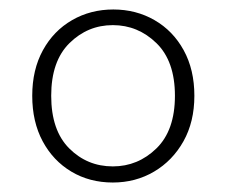

<svg xmlns="http://www.w3.org/2000/svg" viewBox="-20 -732 478 405"><path d="M218 -347Q169 -347 130.5 -370Q92 -393 70 -434Q48 -475 48 -530Q48 -585 70.5 -626Q93 -667 132 -689.5Q171 -712 219 -712Q267 -712 306 -689.5Q345 -667 367.5 -626Q390 -585 390 -530Q390 -475 367 -434Q344 -393 305 -370Q266 -347 218 -347ZM218 -381Q271 -381 310 -419Q349 -457 349 -530Q349 -603 310 -641Q271 -679 218 -679Q165 -679 126.5 -641Q88 -603 88 -530Q88 -457 126 -419Q164 -381 218 -381Z"/></svg>

Font: DM Sans ExtraLight
Style: Regular
Weight: 200
Designer: Colophon Foundry, Jonny Pinhorn
Foundry: Colophon Foundry
Version: Version 4.004; ttfautohint (v1.8.4.7-5d5b)